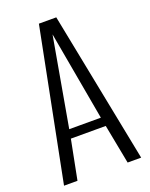

<svg xmlns="http://www.w3.org/2000/svg" viewBox="-155 -922 785 1003"><g transform="rotate(-20 237.5 -420.0)"><path d="M97.7 0H22.9L189 -840.3H285.6L451.7 0H376.5L334.5 -218.8H140.6ZM149.4 -268.1H325.2L236.8 -763.2Z"/></g></svg>

Font: Oswald-Light
Style: Light
Weight: 300
Designer: vernon adams
Foundry: vernon adams
Version: Version ; ttfautohint (v0.92.18-e454-dirty) -l 8 -r 50 -G 20